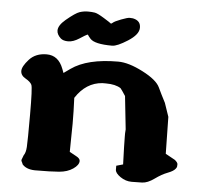

<svg xmlns="http://www.w3.org/2000/svg" viewBox="-48 -662 781 740"><g transform="rotate(5 342.5 -292.5)"><path d="M353 -574.7Q354 -573.7 355 -573.2Q357.4 -573.2 361.8 -577.1Q368.2 -583 392.6 -592.3Q417 -601.6 425.5 -601.6Q434.1 -601.6 438 -600.8Q441.9 -600.1 445.8 -598.6Q467.8 -590.8 467.8 -567.9Q467.8 -567.4 467.8 -566.9Q467.8 -566.4 467.8 -565.9Q467.3 -540.5 426.8 -514.6Q386.2 -488.8 367.2 -488.8Q298.8 -488.8 281.7 -508.3Q273.9 -517.1 270.5 -522.9H268.1Q262.2 -520.5 239.3 -505.6Q216.3 -490.7 196.8 -490.7Q177.2 -490.7 167.5 -499.5Q152.3 -513.7 152.3 -528.8Q152.3 -548.8 179.7 -571.8Q215.3 -601.6 231.2 -606.7Q247.1 -611.8 262.9 -611.8Q278.8 -611.8 289.8 -609.9Q300.8 -607.9 325.7 -592.5Q350.6 -577.1 353 -574.7ZM446.3 -157.2Q447.3 -168 447.3 -171.9L433.6 -299.8Q417.5 -324.7 413.6 -328.6Q393.1 -341.8 356.9 -341.8H342.3Q279.3 -337.4 239.3 -275.9Q241.7 -223.1 241.7 -175.8V-175.3Q241.2 -170.4 241.2 -142.8Q241.2 -115.2 240.2 -66.9Q251 -60.5 266.1 -52.7Q281.2 -44.9 281.2 -35.2Q281.2 -19.5 259.5 -4.6Q237.8 10.3 205.8 12.9Q173.8 15.6 114.3 15.6H111.3Q77.6 14.6 62.5 -4.4V-6.3Q62.5 -6.3 57.6 -16.1V-20.5L64.5 -38.6Q72.3 -48.8 73.7 -71.5Q75.2 -94.2 75.2 -197.3Q75.2 -300.3 70.1 -311.5Q64.9 -322.8 45.9 -333.5Q26.9 -344.2 26.9 -361.6Q26.9 -378.9 51.5 -406.2Q76.2 -433.6 119.1 -433.6Q164.6 -433.6 183.6 -383.3Q187 -374.5 189.5 -367.7Q198.2 -373.5 214.8 -385.7Q276.9 -429.7 396 -429.7Q436.5 -429.7 491.9 -401.1Q547.4 -372.6 560.5 -344.2Q572.8 -317.9 588.9 -287.1L606.9 -234.4L609.4 -91.8L646.5 -71.3Q657.7 -62 657.7 -55.4Q657.7 -48.8 657.2 -46.6Q656.7 -44.4 655.8 -42.5Q654.8 -40.5 653.3 -38.6Q646 -28.3 623.3 -19.8Q600.6 -11.2 575 7.3Q549.3 25.9 528.1 26.6Q506.8 27.3 487.8 27.3H487.3Q464.4 27.3 443.8 13.2Q423.3 -1 423.3 -14.2V-29.3L449.2 -36.6Q446.3 -115.2 446.3 -144.5Z"/></g></svg>

Font: Drukaatie burti
Style: Heavy
Weight: 800
Version: Version 0.14